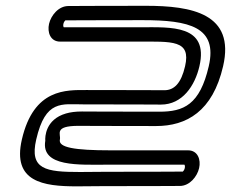

<svg xmlns="http://www.w3.org/2000/svg" viewBox="-20 -624 805 669"><path d="M606.6 23.9C641 23.9 667.1 -9 673.8 -38.2C680.5 -67.3 669.5 -100.2 635.1 -100.2C635.1 -100.2 476.7 -100.2 365.1 -100.2C239.7 -100.2 182.3 -110 188.7 -137.9C193 -156.4 165.8 -185.5 253.8 -185.5C253.8 -185.5 362 -184.8 523.7 -184.8C629.8 -184.8 721 -235.6 757.4 -393.3C799.8 -576.8 648.1 -603.8 488.4 -603.8C326.8 -603.8 218.1 -603 218.1 -603C183.9 -603 157.6 -570.1 150.9 -541C144.2 -511.9 155.2 -479 189.6 -479C189.6 -479 348.1 -479 459.6 -479C579.8 -479 646.2 -485.6 624.9 -393.3C611.1 -333.5 586.8 -309.6 552.6 -309.6C552.6 -309.6 444.3 -310.3 282.6 -310.3C211.5 -310.3 97.5 -316.7 56.2 -137.9C22.1 9.9 130.7 25.3 247.2 25.3C275.7 25.3 305.7 24.6 336.3 24.6C498 24.6 606.6 23.9 606.6 23.9ZM617 -26.1C605.5 -26 500.4 -25.4 347.9 -25.4C316.5 -25.4 286.4 -24.7 258.7 -24.7C139.1 -24.7 82.1 -33.4 106.2 -137.9C138.4 -277.4 195.2 -260.3 271.1 -260.3C432.6 -260.3 540.7 -259.6 540.9 -259.6C615.6 -259.6 659.2 -325.3 674.9 -393.3C708.5 -538.8 573.9 -529 471.1 -529C364.6 -529 214.9 -529 202.2 -529C201.2 -530.1 199.4 -534.3 200.9 -541C202.5 -547.9 206.6 -552.2 207.7 -553.1C219.2 -553.1 324.3 -553.8 476.8 -553.8C640.2 -553.8 739 -530.1 707.4 -393.3C676.3 -258.8 620.1 -234.8 535.2 -234.8C373.7 -234.8 265.6 -235.5 265.5 -235.5C243.8 -235.5 225.7 -233.2 209.8 -228.6C138 -207.7 136.7 -146.5 137.8 -133.6C122.1 -41.1 257.1 -50.2 353.6 -50.2C460.1 -50.2 609.8 -50.2 622.6 -50.2C623.5 -49.1 625.4 -44.9 623.8 -38.2C622.2 -31.3 618.2 -27 617 -26.1Z"/></svg>

Font: Hi.
Style: Regular
Weight: 400
Designer: Mew Too, Robert Jablonski
Foundry: Cannot Into Space Fonts
Version: Version 1.996